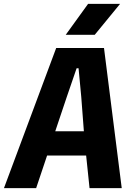

<svg xmlns="http://www.w3.org/2000/svg" viewBox="-56 -976 676 996"><path d="M-35.5 0 235.5 -727H483.5L575.5 0H408.5L384 -235L464.5 -169H141L161 -295H445.5L383.5 -237L365.5 -473.5L351.5 -622H341.5L290.5 -473.5L131.5 0ZM435.5 -795.5H285L401 -956H567Z"/></svg>

Font: Spline Sans Mono
Style: Bold Italic
Weight: 700
Italic angle: -4°
Monospace: yes
Version: Version 1.004